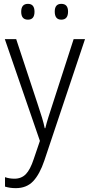

<svg xmlns="http://www.w3.org/2000/svg" viewBox="-20 -735 463 996"><path d="M5 -532H64L175 -196Q189 -154 198 -124.5Q207 -95 212 -70H215Q221 -95 231 -127Q241 -159 253 -195L362 -532H421L210 98Q186 169 152 205Q118 241 62 241Q46 241 32.5 239Q19 237 6 233V184Q17 188 29.5 190Q42 192 55 192Q91 192 114 168.5Q137 145 155 90L187 -4ZM90 -674Q90 -715 125 -715Q159 -715 159 -674Q159 -633 125 -633Q90 -633 90 -674ZM264 -675Q264 -715 298 -715Q333 -715 333 -675Q333 -633 298 -633Q264 -633 264 -675Z"/></svg>

Font: Noto Sans Lao Looped SemiCondensed Light
Style: Regular
Weight: 300
Width: 4
Designer: Mark Frömberg, Ben Mitchell
Foundry: The Fontpad Ltd
Version: Version 1.002; ttfautohint (v1.8.4.7-5d5b)